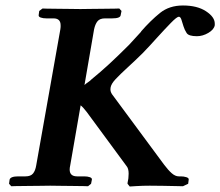

<svg xmlns="http://www.w3.org/2000/svg" viewBox="-20 -678 803 700"><path d="M236 -75Q235 -71 234.5 -67Q234 -63 234 -60Q234 -35 261 -35H287Q299 -35 307.5 -32Q316 -29 315 -23L312 -8L301 1Q301 1 285 0.5Q269 0 246 0Q223 0 200 -0.5Q177 -1 163 -1Q150 -1 126.5 -0.5Q103 0 78.5 0Q54 0 37.5 0.5Q21 1 21 1L13 -8L15 -23Q18 -35 47 -35H73Q92 -35 100.5 -45.5Q109 -56 112 -75L200 -571Q201 -576 201 -579.5Q201 -583 201 -586Q201 -611 175 -611H149Q137 -611 128.5 -614Q120 -617 121 -623L123 -638L135 -647Q135 -647 150.5 -646.5Q166 -646 189 -646Q212 -646 235 -645.5Q258 -645 273 -645Q286 -645 309.5 -645.5Q333 -646 357 -646Q381 -646 398 -646.5Q415 -647 415 -647L423 -638L420 -623Q419 -611 389 -611H363Q344 -611 335.5 -600.5Q327 -590 323 -571L288 -368Q293 -373 300 -377.5Q307 -382 314 -389Q346 -415 378 -444.5Q410 -474 450 -514Q462 -527 473 -539Q484 -551 495 -563H494Q529 -603 563 -630.5Q597 -658 647 -658Q699 -658 731 -637Q763 -616 763 -592V-586Q760 -570 739.5 -558Q719 -546 698 -546Q668 -546 660.5 -557.5Q653 -569 649 -582Q645 -595 641.5 -606Q638 -617 632 -617Q625 -617 603 -594.5Q581 -572 552 -540Q540 -527 527 -512.5Q514 -498 500 -484Q485 -469 470.5 -455.5Q456 -442 443 -430Q418 -407 401.5 -389.5Q385 -372 383 -358Q382 -350 383.5 -345Q385 -340 388 -335Q434 -272 483 -206.5Q532 -141 578 -78Q593 -58 606 -46.5Q619 -35 632 -35H639Q650 -35 659.5 -32Q669 -29 668 -23L666 -8L647 1Q647 1 625 0.5Q603 0 574.5 -0.5Q546 -1 526 -1Q500 -1 476.5 0.5Q453 2 453 2L445 -8V-11Q447 -19 448 -27.5Q449 -36 449 -45Q449 -64 441 -73L296 -270Q283 -287 274 -294Z"/></svg>

Font: Libertinus Serif SemiBold
Style: Italic
Weight: 600
Italic angle: -11.5°
Designer: Philipp H. Poll, Khaled Hosny
Foundry: Caleb Maclennan
Version: Version 7.051;RELEASE